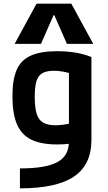

<svg xmlns="http://www.w3.org/2000/svg" viewBox="-20 -810 590 1050"><path d="M89 111Q231 111 294 76.5Q357 42 357 -36V-467L389 -402Q353 -413 326.5 -418Q300 -423 275 -423Q235 -423 212 -410Q189 -397 179.5 -366.5Q170 -336 170 -281Q170 -222 180.5 -188Q191 -154 216 -139.5Q241 -125 284 -125Q308 -125 333 -129Q358 -133 393 -141L415 -32Q388 -27 357 -23.5Q326 -20 293 -20Q205 -20 151 -46.5Q97 -73 72.5 -131Q48 -189 48 -284Q48 -375 71.5 -428.5Q95 -482 149 -506Q203 -530 293 -530Q402 -530 480 -498V-44Q480 91 384.5 155.5Q289 220 89 220ZM60 -570 180 -790H370L490 -570H346L277 -727H273L204 -570Z"/></svg>

Font: M PLUS Code Latin SemiExpanded SemiBold
Style: Regular
Weight: 600
Width: 6
Designer: Coji Morishita
Foundry: UNDERFOREST DESIGN
Version: Version 1.002; ttfautohint (v1.8.3)